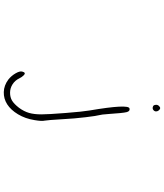

<svg xmlns="http://www.w3.org/2000/svg" viewBox="56 -538 887 1040"><g transform="rotate(90 500.0 -17.5)"><path d="M567 -275Q582 -279 587 -259Q592 -239 597 -162Q600 -120 603 -112Q607 -99 614.5 -37Q622 25 625 85Q630 170 633 185Q637 199 630 240Q622 290 598.5 329Q575 368 544.5 387.5Q514 407 478 406Q442 405 410 381Q390 365 377 342.5Q364 320 367 307Q373 281 390 301Q397 308 404 322Q415 345 436 358.5Q457 372 482 372Q506 372 524 361.5Q542 351 563 324Q583 297 591 269.5Q599 242 599 202Q599 166 591.5 71Q584 -24 578 -58Q542 -270 567 -275ZM553 -434Q559 -441 565 -441Q571 -441 577 -434Q583 -427 583 -419Q583 -410 575 -404Q567 -398 557 -402Q549 -404 547.5 -415.5Q546 -427 553 -434Z"/></g></svg>

Font: sitelen luka ante tan jan Iwi
Style: Regular
Weight: 400
Designer: jan Iwi
Foundry: SP Font Maker - https://wasokeli.github.io/sp-font-maker
Version: Version 1.0